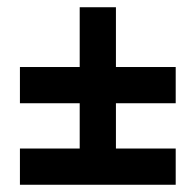

<svg xmlns="http://www.w3.org/2000/svg" viewBox="-20 -585 540 530"><path d="M35 -75V-175H200V-300H35V-400H200V-565H300V-400H465V-300H300V-175H465V-75Z"/></svg>

Font: Scada
Style: Bold
Weight: 700
Designer: Jovanny Lemonad
Foundry: Jovanny Lemonad
Version: Version 4.100;PS 004.100;hotconv 1.0.88;makeotf.lib2.5.64775